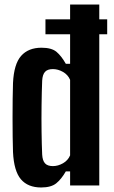

<svg xmlns="http://www.w3.org/2000/svg" viewBox="-20 -820 504 849"><path d="M181 -734.5H454V-668.5H181ZM162 9Q103.5 9 72.5 -27.2Q41.5 -63.5 37.5 -147.5Q36.5 -175.5 36 -215.5Q35.5 -255.5 35.5 -299Q35.5 -342.5 36 -383Q36.5 -423.5 37.5 -453Q41.5 -537 73.5 -573Q105.5 -609 163.5 -609Q208 -609 229.8 -590.8Q251.5 -572.5 271 -538H290V-800H419V0H290V-62H271Q251.5 -28 228.8 -9.5Q206 9 162 9ZM214 -85.5Q236.5 -85.5 258.5 -98Q280.5 -110.5 290 -133V-467Q280.5 -489.5 258.5 -502Q236.5 -514.5 214 -514.5Q190 -514.5 179 -502.2Q168 -490 166.5 -463.5Q164.5 -414 163.8 -354.8Q163 -295.5 163.8 -238Q164.5 -180.5 166.5 -136.5Q168 -110 179 -97.8Q190 -85.5 214 -85.5Z"/></svg>

Font: Big Shoulders Display Thin ExtraBold
Style: Regular
Weight: 800
Version: Version 2.002